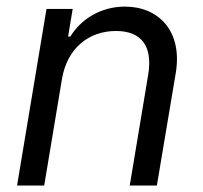

<svg xmlns="http://www.w3.org/2000/svg" viewBox="-20 -573 627 593"><path d="M32.7 0H116.5L171.2 -328.1C186.8 -423.3 253.6 -477.3 338.1 -477.3C418.3 -477.3 452.4 -429 437.5 -340.9L380.7 0H464.5L522.7 -346.6C544.7 -476.6 470.2 -552.6 365.8 -552.6C289.1 -552.6 228 -511.4 197.4 -460.2H190.3L204.5 -545.5H123.6Z"/></svg>

Font: TID UI
Style: Italic
Weight: 400
Italic angle: -9.39999°
Designer: The TID Project Authors
Foundry: Bakken & Bæck
Version: Version 1.001;hotconv 1.0.109;makeotfexe 2.5.65596